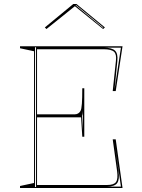

<svg xmlns="http://www.w3.org/2000/svg" viewBox="-20 -939 707 959"><path d="M80 0V-10L150 -25V-683L80 -698V-708H592L558 -484H543L559 -635Q563 -668 549.5 -680.5Q536 -693 498 -693H165V-368H354Q363 -368 370.5 -372.5Q378 -377 382 -385Q387 -393 389 -421Q391 -449 391 -498H401V-256H391L385 -353H165V-15H515Q549 -15 559.5 -30Q570 -45 565 -83L543 -243H558L592 0ZM155 -5H160V-703H155ZM390 -360 394 -288V-388Q394 -384 393.5 -379Q393 -374 392.5 -369.5Q392 -365 390 -360ZM515 -7H584L551 -236L572 -84Q578 -43 565.5 -25Q553 -7 515 -7ZM552 -491 584 -701H498Q539 -701 554.5 -686Q570 -671 566 -634ZM212 -794 204 -802 346 -919H362L504 -802L495 -794L354 -908ZM496 -802 361 -913H357L358 -912L494 -800Z"/></svg>

Font: Kalnia Glaze Thin
Style: Regular
Weight: 100
Version: Version 1.110